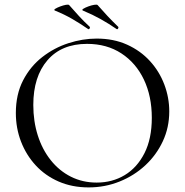

<svg xmlns="http://www.w3.org/2000/svg" viewBox="-20 -804 806 836"><path d="M366 12Q294 12 235.5 -13.5Q177 -39 135.5 -84Q94 -129 71.5 -187.5Q49 -246 49 -312Q49 -393 80.5 -454Q112 -515 164 -555.5Q216 -596 278 -616Q340 -636 401 -636Q475 -636 533.5 -609.5Q592 -583 633 -538Q674 -493 695.5 -436Q717 -379 717 -319Q717 -249 689 -189Q661 -129 612.5 -84Q564 -39 500.5 -13.5Q437 12 366 12ZM401 -9Q469 -9 523 -41.5Q577 -74 609 -137Q641 -200 641 -291Q641 -385 606.5 -457.5Q572 -530 508.5 -571.5Q445 -613 359 -613Q248 -613 186.5 -541.5Q125 -470 125 -347Q125 -276 144.5 -214.5Q164 -153 201 -106.5Q238 -60 289 -34.5Q340 -9 401 -9ZM487 -678Q491 -675 494 -679.5Q497 -684 495 -687Q469 -712 447.5 -735Q426 -758 405 -782Q402 -785 390 -783Q378 -781 364.5 -776Q351 -771 343 -766Q335 -761 341 -758Q384 -740 418 -721Q452 -702 487 -678ZM363 -678Q367 -675 370 -679.5Q373 -684 371 -687Q345 -711 323.5 -734.5Q302 -758 281 -782Q278 -785 267 -783Q256 -781 242.5 -776Q229 -771 221 -766Q213 -761 219 -758Q261 -741 294.5 -721.5Q328 -702 363 -678Z"/></svg>

Font: Cormorant Garamond Light
Style: Regular
Weight: 400
Version: Version 4.001